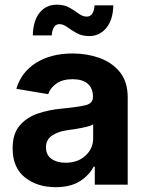

<svg xmlns="http://www.w3.org/2000/svg" viewBox="-20 -778 621 809"><path d="M214.8 10.7Q136.7 10.7 85 -30.5Q33.2 -71.8 33.2 -152.8Q33.2 -213.9 62.5 -248.5Q91.8 -283.2 138.7 -299.3Q185.5 -315.4 239.3 -320.3Q309.6 -327.1 340.6 -334.7Q371.6 -342.3 371.6 -369.1V-371.6Q371.6 -406.2 349.4 -425.3Q327.1 -444.3 286.1 -444.3Q243.7 -444.3 217.8 -426Q191.9 -407.7 183.1 -381.3L48.8 -403.8Q69.8 -474.6 132.6 -513.7Q195.3 -552.7 286.6 -552.7Q345.2 -552.7 398.2 -534.2Q451.2 -515.6 484.6 -474.9Q518.1 -434.1 518.1 -367.7V0H379.4V-75.7H374.5Q354.5 -37.6 314.9 -13.4Q275.4 10.7 214.8 10.7ZM256.3 -92.3Q307.6 -92.3 340.1 -122.1Q372.6 -151.9 372.6 -195.3V-254.4Q363.8 -248 344 -243.4Q324.2 -238.8 302.2 -235.1Q280.3 -231.4 264.2 -229.5Q223.6 -223.6 198.7 -206.5Q173.8 -189.5 173.8 -156.7Q173.8 -125 197 -108.6Q220.2 -92.3 256.3 -92.3ZM356 -626Q325.2 -626 302.7 -638.7Q280.3 -651.4 263.2 -663.8Q246.1 -676.3 230.5 -676.3Q215.3 -676.3 207.3 -663.1Q199.2 -649.9 198.2 -628.9H118.2Q119.6 -690.9 147 -724.6Q174.3 -758.3 219.7 -758.3Q251 -758.3 272.9 -745.6Q294.9 -732.9 311.8 -720.5Q328.6 -708 345.2 -708Q375 -708 378.4 -755.4H457.5Q456.1 -693.8 427.7 -659.9Q399.4 -626 356 -626Z"/></svg>

Font: Inter-Bold
Style: Bold
Weight: 700
Designer: Rasmus Andersson
Foundry: rsms
Version: Version 4.000;git-a52131595